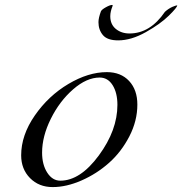

<svg xmlns="http://www.w3.org/2000/svg" viewBox="-20 -744 740 780"><path d="M460 -580Q416 -580 398 -601.5Q380 -623 380 -654Q380 -671 390 -698Q393 -705 410 -714.5Q427 -724 436 -724L438 -722L436 -716Q433 -709 430.5 -698.5Q428 -688 428 -678Q428 -645 450.5 -626.5Q473 -608 506 -608Q590 -608 650 -696Q663 -708 680 -716Q695 -722 698 -722H700Q700 -714 666 -680.5Q632 -647 572.5 -613.5Q513 -580 460 -580ZM414 -451Q471 -451 504.5 -415Q538 -379 538 -319Q538 -253 505.5 -190Q473 -127 423 -82.5Q373 -38 311.5 -11Q250 16 194 16Q138 16 102 -20.5Q66 -57 66 -113Q66 -195 121.5 -275Q177 -355 258 -403Q339 -451 414 -451ZM385 -429Q332 -429 277 -381Q222 -333 186.5 -261.5Q151 -190 151 -124Q151 -75 172 -42.5Q193 -10 225 -10Q306 -10 381.5 -112.5Q457 -215 457 -318Q457 -367 437.5 -398Q418 -429 385 -429Z"/></svg>

Font: Miama Nueva
Style: Medium
Weight: 400
Italic angle: -28°
Version: Version 1.0